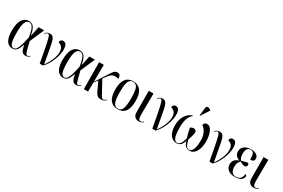

<svg xmlns="http://www.w3.org/2000/svg" viewBox="112 -2056 4896 3319"><g transform="rotate(30 2560.5 -396.5)"><path d="M211 10Q164 10 128 -17Q92 -44 71.5 -102.5Q51 -161 51 -257Q51 -402 98.5 -474.5Q146 -547 228 -547Q262 -547 291.5 -531Q321 -515 343 -472.5Q365 -430 379 -351H385L424 -536H534L410 -251Q429 -171 441.5 -123Q454 -75 462.5 -51Q471 -27 479 -19Q487 -11 497 -11Q510 -11 526 -20.5Q542 -30 551 -38L557 -29Q543 -17 522.5 -5.5Q502 6 470 6Q422 6 399 -27.5Q376 -61 359 -146H355Q342 -101 324.5 -66Q307 -31 279.5 -10.5Q252 10 211 10ZM225 -6Q261 -6 285 -41Q309 -76 327.5 -141.5Q346 -207 365 -299Q347 -423 319 -476.5Q291 -530 243 -530Q193 -530 167.5 -470Q142 -410 142 -266Q142 -123 161.5 -64.5Q181 -6 225 -6Z M755 0Q731 -130 714 -221Q697 -312 684.5 -371Q672 -430 662 -463Q652 -496 642 -509Q632 -522 619 -522Q601 -522 567 -489L560 -497Q599 -539 652 -539Q682 -539 701.5 -526Q721 -513 734.5 -481Q748 -449 760.5 -391Q773 -333 788.5 -243Q804 -153 828 -25Q862 -72 890.5 -126.5Q919 -181 936 -235.5Q953 -290 953 -335Q953 -409 925 -440Q897 -471 853 -482Q853 -511 868.5 -527.5Q884 -544 910 -544Q955 -544 974 -509Q993 -474 993 -409Q993 -363 980.5 -308Q968 -253 945.5 -197Q923 -141 891.5 -90Q860 -39 821 0Z M1224 10Q1177 10 1141 -17Q1105 -44 1084.5 -102.5Q1064 -161 1064 -257Q1064 -402 1111.5 -474.5Q1159 -547 1241 -547Q1275 -547 1304.5 -531Q1334 -515 1356 -472.5Q1378 -430 1392 -351H1398L1437 -536H1547L1423 -251Q1442 -171 1454.5 -123Q1467 -75 1475.5 -51Q1484 -27 1492 -19Q1500 -11 1510 -11Q1523 -11 1539 -20.5Q1555 -30 1564 -38L1570 -29Q1556 -17 1535.5 -5.5Q1515 6 1483 6Q1435 6 1412 -27.5Q1389 -61 1372 -146H1368Q1355 -101 1337.5 -66Q1320 -31 1292.5 -10.5Q1265 10 1224 10ZM1238 -6Q1274 -6 1298 -41Q1322 -76 1340.5 -141.5Q1359 -207 1378 -299Q1360 -423 1332 -476.5Q1304 -530 1256 -530Q1206 -530 1180.5 -470Q1155 -410 1155 -266Q1155 -123 1174.5 -64.5Q1194 -6 1238 -6Z M1636 0 1631 -536H1725L1722 -196L1861 -411Q1887 -452 1906.5 -481Q1926 -510 1946.5 -525.5Q1967 -541 1995 -541Q2037 -541 2050 -516Q2063 -491 2063 -452Q2008 -466 1973 -460.5Q1938 -455 1912 -431Q1886 -407 1856 -366L1821 -317L1961 -61Q1976 -34 1986.5 -22.5Q1997 -11 2017 -11Q2031 -11 2045.5 -21.5Q2060 -32 2072 -44L2079 -36Q2067 -23 2042 -7.5Q2017 8 1980 8Q1938 8 1912 -9Q1886 -26 1869 -61L1777 -254L1722 -177L1720 0Z M2311 10Q2216 10 2162.5 -58.5Q2109 -127 2109 -268Q2109 -545 2313 -545Q2410 -545 2462 -476.5Q2514 -408 2514 -268Q2514 -126 2462.5 -58Q2411 10 2311 10ZM2312 0Q2374 0 2399 -61.5Q2424 -123 2424 -268Q2424 -366 2413.5 -424.5Q2403 -483 2378 -509Q2353 -535 2311 -535Q2270 -535 2245.5 -509Q2221 -483 2210.5 -424.5Q2200 -366 2200 -268Q2200 -122 2226 -61Q2252 0 2312 0Z M2737 9Q2687 9 2656 -19Q2625 -47 2624 -113L2622 -536H2717L2714 -112Q2713 -61 2724 -34.5Q2735 -8 2761 -8Q2778 -8 2792.5 -16.5Q2807 -25 2820 -35L2825 -26Q2809 -12 2787.5 -1.5Q2766 9 2737 9Z M3003 0Q2979 -130 2962 -221Q2945 -312 2932.5 -371Q2920 -430 2910 -463Q2900 -496 2890 -509Q2880 -522 2867 -522Q2849 -522 2815 -489L2808 -497Q2847 -539 2900 -539Q2930 -539 2949.5 -526Q2969 -513 2982.5 -481Q2996 -449 3008.5 -391Q3021 -333 3036.5 -243Q3052 -153 3076 -25Q3110 -72 3138.5 -126.5Q3167 -181 3184 -235.5Q3201 -290 3201 -335Q3201 -409 3173 -440Q3145 -471 3101 -482Q3101 -511 3116.5 -527.5Q3132 -544 3158 -544Q3203 -544 3222 -509Q3241 -474 3241 -409Q3241 -363 3228.5 -308Q3216 -253 3193.5 -197Q3171 -141 3139.5 -90Q3108 -39 3069 0Z M3493 10Q3415 10 3363.5 -54.5Q3312 -119 3312 -254Q3312 -315 3331.5 -374Q3351 -433 3391 -479Q3431 -525 3493 -546L3499 -536Q3460 -508 3439 -464Q3418 -420 3410 -367.5Q3402 -315 3402 -260Q3402 -179 3409.5 -128Q3417 -77 3430 -49.5Q3443 -22 3460.5 -11.5Q3478 -1 3497 -1Q3528 -1 3555 -36.5Q3582 -72 3603 -151Q3588 -204 3576 -251Q3564 -298 3556 -339Q3570 -352 3588 -358Q3606 -364 3618 -364Q3649 -364 3665.5 -344.5Q3682 -325 3676 -287Q3672 -261 3659.5 -222Q3647 -183 3636 -153Q3651 -79 3672.5 -40Q3694 -1 3736 -1Q3775 -1 3803 -58.5Q3831 -116 3831 -242Q3831 -313 3811.5 -364.5Q3792 -416 3766.5 -446Q3741 -476 3721 -482Q3721 -511 3739 -527.5Q3757 -544 3784 -544Q3818 -544 3843.5 -521Q3869 -498 3885.5 -459Q3902 -420 3910.5 -372Q3919 -324 3919 -274Q3919 -189 3898 -125Q3877 -61 3839 -25.5Q3801 10 3749 10Q3696 10 3665 -21Q3634 -52 3618 -113Q3604 -54 3569 -22Q3534 10 3493 10ZM3606 -606 3596 -610 3614 -766Q3617 -792 3633 -799.5Q3649 -807 3670 -800Q3691 -793 3710 -776V-764Z M4143 0Q4119 -130 4102 -221Q4085 -312 4072.5 -371Q4060 -430 4050 -463Q4040 -496 4030 -509Q4020 -522 4007 -522Q3989 -522 3955 -489L3948 -497Q3987 -539 4040 -539Q4070 -539 4089.5 -526Q4109 -513 4122.5 -481Q4136 -449 4148.5 -391Q4161 -333 4176.5 -243Q4192 -153 4216 -25Q4250 -72 4278.5 -126.5Q4307 -181 4324 -235.5Q4341 -290 4341 -335Q4341 -409 4313 -440Q4285 -471 4241 -482Q4241 -511 4256.5 -527.5Q4272 -544 4298 -544Q4343 -544 4362 -509Q4381 -474 4381 -409Q4381 -363 4368.5 -308Q4356 -253 4333.5 -197Q4311 -141 4279.5 -90Q4248 -39 4209 0Z M4650 10Q4558 10 4512.5 -33Q4467 -76 4467 -136Q4467 -194 4499 -227Q4531 -260 4580 -274V-277Q4535 -289 4508 -321Q4481 -353 4481 -402Q4481 -448 4505 -480Q4529 -512 4569.5 -528.5Q4610 -545 4661 -545Q4716 -545 4750 -529.5Q4784 -514 4799 -491Q4814 -468 4814 -445Q4814 -415 4797 -398.5Q4780 -382 4735 -382Q4735 -468 4719 -501.5Q4703 -535 4656 -535Q4619 -535 4595 -505.5Q4571 -476 4571 -405Q4571 -361 4584 -328Q4597 -295 4610 -286Q4648 -299 4678.5 -306.5Q4709 -314 4732 -317Q4739 -312 4744.5 -302Q4750 -292 4750 -278Q4750 -259 4736.5 -247Q4723 -235 4703 -235Q4669 -235 4610 -272Q4590 -253 4574 -222.5Q4558 -192 4558 -140Q4558 -83 4583.5 -42Q4609 -1 4669 -1Q4714 -1 4746.5 -26.5Q4779 -52 4792 -128Q4816 -121 4816 -92Q4816 -51 4774.5 -20.5Q4733 10 4650 10Z M5029 9Q4979 9 4948 -19Q4917 -47 4916 -113L4914 -536H5009L5006 -112Q5005 -61 5016 -34.5Q5027 -8 5053 -8Q5070 -8 5084.5 -16.5Q5099 -25 5112 -35L5117 -26Q5101 -12 5079.5 -1.5Q5058 9 5029 9Z"/></g></svg>

Font: Noto Serif Display Condensed
Style: Regular
Weight: 400
Width: 3
Designer: Monotype Design Team
Foundry: Monotype Imaging Inc.
Version: Version 2.009